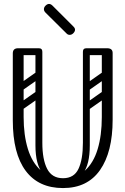

<svg xmlns="http://www.w3.org/2000/svg" viewBox="-20 -945 637 975"><path d="M300 10Q176 10 110.5 -77.5Q45 -165 45 -334V-674Q45 -700 72 -700Q100 -700 100 -676V-351Q100 -259 121.5 -189Q143 -119 187.5 -79.5Q232 -40 300 -40Q368 -40 411.5 -79Q455 -118 476 -188Q497 -258 497 -350V-674Q497 -700 524 -700Q552 -700 552 -676V-337Q552 -173 488 -81.5Q424 10 300 10ZM300 -40Q356 -40 378.5 -87.5Q401 -135 401 -220V-315H436V-207Q436 -110 402 -65.5Q368 -21 289 -21ZM300 -40 311 -21Q232 -21 196 -65.5Q160 -110 160 -207V-315H195V-220Q195 -135 219.5 -87.5Q244 -40 300 -40ZM56 -682Q56 -700 74 -700H177Q195 -700 195 -682Q195 -665 176 -665H73Q56 -665 56 -682ZM177 -554Q160 -554 160 -571V-681Q160 -698 177 -698Q195 -698 195 -682V-572Q195 -554 177 -554ZM542 -682Q542 -665 525 -665H420Q401 -665 401 -682Q401 -700 419 -700H524Q542 -700 542 -682ZM419 -554Q401 -554 401 -572V-682Q401 -698 419 -698Q436 -698 436 -681V-571Q436 -554 419 -554ZM189 -478Q194 -471 192.5 -464Q191 -457 186 -453L92 -387Q79 -378 69 -391Q58 -407 72 -416L166 -482Q179 -491 189 -478ZM189 -576Q194 -569 192.5 -562Q191 -555 186 -551L92 -485Q79 -476 69 -489Q58 -505 72 -514L166 -580Q179 -589 189 -576ZM82 -280Q64 -280 64 -298V-630Q64 -646 82 -646Q99 -646 99 -629V-297Q99 -280 82 -280ZM178 -280Q160 -280 160 -298V-630Q160 -646 178 -646Q195 -646 195 -629V-297Q195 -280 178 -280ZM526 -478Q531 -471 529.5 -464Q528 -457 523 -453L429 -387Q416 -378 406 -391Q395 -407 409 -416L503 -482Q516 -491 526 -478ZM526 -576Q531 -569 529.5 -562Q528 -555 523 -551L429 -485Q416 -476 406 -489Q395 -505 409 -514L503 -580Q516 -589 526 -576ZM419 -280Q401 -280 401 -298V-630Q401 -646 419 -646Q436 -646 436 -629V-297Q436 -280 419 -280ZM515 -280Q497 -280 497 -298V-630Q497 -646 515 -646Q532 -646 532 -629V-297Q532 -280 515 -280ZM319 -774 212 -880Q203 -889 203 -898Q203 -908 211 -916Q220 -925 229 -925Q238 -925 247 -916L354 -809Q361 -802 361 -794Q361 -785 352 -776Q344 -768 334 -768Q325 -768 319 -774Z"/></svg>

Font: Agu Display Uzo
Style: Regular
Weight: 400
Designer: Oluwaseun Badejo
Version: Version 1.103